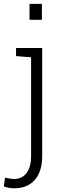

<svg xmlns="http://www.w3.org/2000/svg" viewBox="-34 -782 320 1015"><path d="M187.5 -761.7V-677.2H122.1V-761.7ZM41 213.4Q25.9 213.4 13.2 210.9Q0.5 208.5 -13.7 204.1L-7.3 156.7Q0.5 159.2 15.4 161.6Q30.3 164.1 41 164.1Q83 164.1 106.7 132.3Q130.4 100.6 130.4 43.5V-479L50.8 -485.4V-528.3H189V43.5Q189 125 149.9 169.2Q110.8 213.4 41 213.4Z"/></svg>

Font: Battambang Light
Style: Regular
Weight: 300
Designer: Danh Hong
Version: Version 8.002; ttfautohint (v1.8.3)